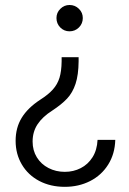

<svg xmlns="http://www.w3.org/2000/svg" viewBox="-20 -555 510 762"><path d="M187.5 -116.2Q148.9 -91.8 129.2 -62Q109.4 -32.2 109.4 6.8Q109.4 42 126.2 69.3Q143.1 96.7 172.4 111.8Q201.7 127 237.3 127Q271.5 127 300.3 112.3Q329.1 97.7 347.2 69.1Q365.2 40.5 367.2 0H437.5Q436 55.7 409.4 98.1Q382.8 140.6 337.6 163.6Q292.5 186.5 237.3 186.5Q180.2 186.5 135.7 163.1Q91.3 139.6 66.7 97.9Q42 56.2 42 3.9Q42 -48.3 66.2 -87.6Q90.3 -127 139.6 -159.2Q171.9 -179.7 189.9 -200Q208 -220.2 216.1 -246.3Q224.1 -272.5 224.6 -311.5V-328.1H292V-311.5Q291.5 -257.3 279.8 -222.2Q268.1 -187 246.3 -163.8Q224.6 -140.6 187.5 -116.2ZM308.6 -483.4Q308.6 -461.4 293.2 -446Q277.8 -430.7 255.9 -430.7Q234.4 -430.7 219.2 -446Q204.1 -461.4 204.1 -483.4Q204.1 -504.9 219.5 -520Q234.9 -535.2 255.9 -535.2Q277.8 -535.2 293.2 -520Q308.6 -504.9 308.6 -483.4Z"/></svg>

Font: Pretendard Std Light
Style: Regular
Weight: 300
Designer: Base glyphs from Inter by Rasmus Andersson; Hangeul glyphs from Noto Sans CJK(Source Han Sans) by Jang Soo-young and Kan
Foundry: Kil Hyung-jin
Version: Version 1.309